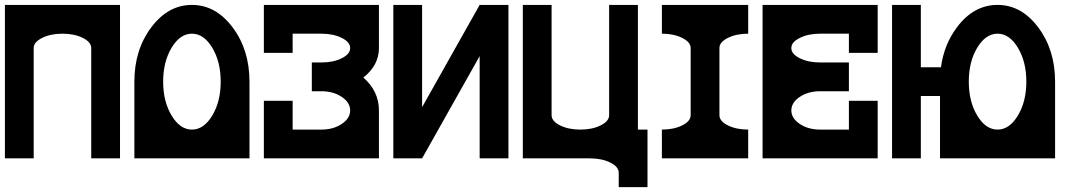

<svg xmlns="http://www.w3.org/2000/svg" viewBox="-20 -645 4376 782"><path d="M468.8 -625V0H351.6V-449.2Q351.6 -473.6 317.1 -490.7Q282.7 -507.8 234.4 -507.8Q186 -507.8 151.9 -490.7Q117.2 -473.6 117.2 -449.7V0H0V-625Z M878.9 -312.5Q878.9 -393.6 844.5 -450.7Q810.1 -507.8 761.7 -507.8Q713.4 -507.8 679 -450.7Q644.5 -393.6 644.5 -312.5Q644.5 -231.4 679 -174.3Q713.4 -117.2 761.7 -117.2Q810.1 -117.2 844.5 -174.3Q878.9 -231.4 878.9 -312.5ZM996.1 0H527.3V-312.5Q527.3 -441.9 595.9 -533.4Q664.6 -625 761.7 -625Q858.9 -625 927.5 -533.4Q996.1 -441.9 996.1 -312.5Z M1054.7 0V-234.4H1171.9V-117.2H1289.1Q1337.4 -117.2 1371.8 -140.1Q1406.2 -163.1 1406.2 -195.3Q1406.2 -227.5 1371.8 -250.5Q1337.4 -273.4 1289.1 -273.4H1250V-390.6H1289.1Q1337.4 -390.6 1371.8 -407.7Q1406.2 -424.8 1406.2 -449.2Q1406.2 -473.6 1371.8 -490.7Q1337.4 -507.8 1289.1 -507.8H1171.9V-429.7H1054.7V-625H1523.4V-449.2Q1523.4 -379.4 1460 -329.1Q1523.4 -273.4 1523.4 -195.3V0Z M2050.8 -625V0H1933.6V-416.5L1699.2 0H1582V-625H1699.2V-208.5L1933.6 -625Z M2578.1 -117.2H2617.2V117.2H2500V58.6Q2500 34.2 2465.6 17.1Q2431.2 0 2382.8 0H2109.4V-625H2226.6V-175.8Q2226.6 -151.4 2261 -134.3Q2295.4 -117.2 2343.8 -117.2Q2392.1 -117.2 2426.5 -134.3Q2460.9 -151.4 2460.9 -175.8V-625H2578.1Z M2793 -175.8V-449.2Q2793 -473.6 2758.5 -490.7Q2724.1 -507.8 2675.8 -507.8V-625H3027.3V-507.8Q2979 -507.8 2944.8 -490.7Q2910.2 -473.6 2910.2 -449.7V-175.8Q2910.2 -151.4 2944.8 -134.3Q2979 -117.2 3027.3 -117.2V0H2675.8V-117.2Q2724.1 -117.2 2758.5 -134.3Q2793 -151.4 2793 -175.8Z M3085.9 0V-625H3554.7V-429.7H3437.5V-507.8H3320.3Q3272 -507.8 3237.8 -490.7Q3203.1 -473.6 3203.1 -449.7V-448.7Q3203.1 -424.8 3237.8 -407.7Q3272 -390.6 3320.3 -390.6H3437.5V-273.4H3320.3Q3272 -273.4 3237.5 -250.5Q3203.1 -227.5 3203.1 -195.3Q3203.1 -163.1 3237.5 -140.1Q3272 -117.2 3320.3 -117.2H3437.5V-234.4H3554.7V0Z M4160.2 -312.5Q4160.2 -393.6 4125.7 -450.7Q4091.3 -507.8 4043 -507.8Q3994.6 -507.8 3960.2 -450.7Q3925.8 -393.6 3925.8 -312.5Q3925.8 -231.4 3960.2 -174.3Q3994.6 -117.2 4043 -117.2Q4091.3 -117.2 4125.7 -174.3Q4160.2 -231.4 4160.2 -312.5ZM4277.3 0H3808.6V-253.9H3730.5V0H3613.3V-625H3730.5V-371.1H3812.5Q3824.7 -463.4 3877.4 -533.7Q3945.8 -625 4043 -625Q4140.1 -625 4208.7 -533.4Q4277.3 -441.9 4277.3 -312.5Z"/></svg>

Font: Leporid
Style: Regular
Weight: 400
Designer: GGBotNet
Foundry: GGBotNet
Version: 1.00